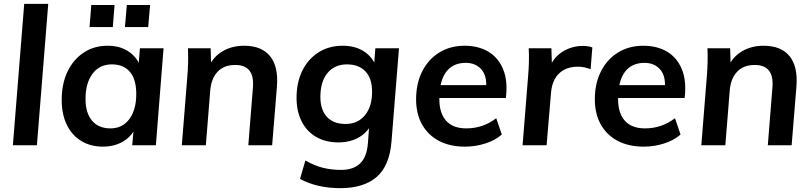

<svg xmlns="http://www.w3.org/2000/svg" viewBox="-20 -756 4224 999"><path d="M47 0 106 -736H231L172 0Z M516 7Q452 7 403.5 -22Q355 -51 328 -106Q301 -161 301 -236Q301 -320 331 -383Q361 -446 415 -482Q469 -518 540 -518Q602 -518 646 -490Q690 -462 711 -411L699 -392L708 -505H831L791 0H668L678 -114L688 -98Q675 -65 649 -41Q623 -17 589 -5Q555 7 516 7ZM555 -88Q617 -88 653 -136.5Q689 -185 689 -267Q689 -343 656 -382Q623 -421 562 -421Q498 -421 461.5 -372.5Q425 -324 425 -241Q425 -168 459 -128Q493 -88 555 -88ZM640 -730H761L751 -615H630ZM455 -730H576L567 -615H446Z M926 0 955 -362Q961 -433 958 -505H1076L1079 -405L1068 -411Q1090 -461 1138.5 -489.5Q1187 -518 1250 -518Q1341 -518 1385 -464Q1429 -410 1421 -307L1396 0H1272L1296 -301Q1301 -359 1278 -388.5Q1255 -418 1204 -418Q1145 -418 1112 -382.5Q1079 -347 1074 -286L1051 0Z M1569 79Q1616 106 1660 117Q1704 128 1755 128Q1818 128 1853 95Q1888 62 1894 -7L1903 -130L1918 -122Q1905 -89 1879 -64.5Q1853 -40 1817.5 -27.5Q1782 -15 1741 -15Q1674 -15 1625 -43.5Q1576 -72 1549.5 -124.5Q1523 -177 1523 -247Q1523 -326 1552.5 -387Q1582 -448 1636.5 -483Q1691 -518 1763 -518Q1827 -518 1871.5 -490Q1916 -462 1937 -411L1925 -398L1933 -505H2056L2017 -20Q2007 107 1939.5 165Q1872 223 1751 223Q1630 223 1541 175ZM1778 -111Q1841 -111 1878.5 -156Q1916 -201 1916 -278Q1916 -348 1881.5 -384.5Q1847 -421 1785 -421Q1721 -421 1684 -376Q1647 -331 1647 -252Q1647 -185 1681 -148Q1715 -111 1778 -111Z M2591 -56Q2557 -26 2505.5 -9.5Q2454 7 2399 7Q2321 7 2264 -23Q2207 -53 2176 -108.5Q2145 -164 2145 -239Q2145 -322 2177 -385Q2209 -448 2266 -483Q2323 -518 2397 -518Q2470 -518 2522 -486.5Q2574 -455 2598.5 -394Q2623 -333 2612 -246H2254L2259 -313H2544L2509 -295Q2515 -360 2485 -394.5Q2455 -429 2403 -429Q2337 -429 2301.5 -382Q2266 -335 2266 -240Q2266 -167 2301.5 -127.5Q2337 -88 2406 -88Q2449 -88 2488 -101Q2527 -114 2562 -141Z M2699 0 2728 -362Q2731 -397 2732 -433.5Q2733 -470 2731 -505H2849L2853 -375L2839 -400Q2857 -455 2905.5 -486Q2954 -517 3012 -517Q3026 -517 3039.5 -515Q3053 -513 3062 -509L3053 -396Q3037 -402 3021 -405.5Q3005 -409 2987 -409Q2943 -409 2912.5 -391.5Q2882 -374 2866 -343.5Q2850 -313 2847 -273L2824 0Z M3521 -56Q3487 -26 3435.5 -9.5Q3384 7 3329 7Q3251 7 3194 -23Q3137 -53 3106 -108.5Q3075 -164 3075 -239Q3075 -322 3107 -385Q3139 -448 3196 -483Q3253 -518 3327 -518Q3400 -518 3452 -486.5Q3504 -455 3528.5 -394Q3553 -333 3542 -246H3184L3189 -313H3474L3439 -295Q3445 -360 3415 -394.5Q3385 -429 3333 -429Q3267 -429 3231.5 -382Q3196 -335 3196 -240Q3196 -167 3231.5 -127.5Q3267 -88 3336 -88Q3379 -88 3418 -101Q3457 -114 3492 -141Z M3629 0 3658 -362Q3664 -433 3661 -505H3779L3782 -405L3771 -411Q3793 -461 3841.5 -489.5Q3890 -518 3953 -518Q4044 -518 4088 -464Q4132 -410 4124 -307L4099 0H3975L3999 -301Q4004 -359 3981 -388.5Q3958 -418 3907 -418Q3848 -418 3815 -382.5Q3782 -347 3777 -286L3754 0Z"/></svg>

Font: Muli
Style: Bold Italic
Weight: 700
Italic angle: -4.541°
Designer: Vernon Adams
Foundry: Vernon Adams
Version: Version 2.100; ttfautohint (v1.8.1.43-b0c9)